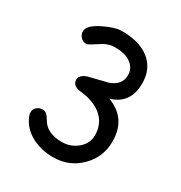

<svg xmlns="http://www.w3.org/2000/svg" viewBox="-178 -873 967 1025"><g transform="rotate(30 305.0 -361.0)"><path d="M295.4 22.5Q221.7 22.5 163.1 -8.3Q97.2 -43.9 74.2 -108.4Q71.3 -117.2 71.3 -125.5Q71.3 -145 86.2 -158Q101.1 -170.9 120.6 -170.9Q140.1 -170.9 154.3 -152.8L176.8 -119.1Q194.3 -95.2 224.1 -83.3Q253.9 -71.3 295.4 -71.3Q348.6 -71.3 388.7 -104.5Q431.2 -139.6 431.2 -190.4Q431.2 -264.2 377 -308.1Q329.1 -346.2 250 -354.5Q195.8 -359.9 195.8 -398.4Q195.8 -427.2 238.3 -442.4L355 -471.2Q388.7 -483.4 405.8 -504.2Q422.9 -524.9 423.3 -554.7Q424.3 -597.7 390.1 -624Q354.5 -651.4 290 -651.4Q256.8 -651.4 225.6 -635.3L170.4 -600.6Q154.3 -590.3 144.5 -590.3Q125 -590.3 111.1 -605.2Q97.2 -620.1 97.2 -639.2Q97.2 -677.7 171.9 -713.4Q236.8 -745.1 278.8 -745.1Q383.8 -745.1 445.3 -698.7Q511.2 -648.9 511.2 -556.6Q511.2 -441.9 418.5 -405.3Q410.2 -401.9 399.4 -398.4Q464.4 -374.5 496.6 -326.9Q528.8 -279.3 528.8 -208Q528.8 -111.8 460.9 -44.7Q393.1 22.5 295.4 22.5Z"/></g></svg>

Font: Righma Çiddhi
Style: Regular
Weight: 400
Designer: R.S. Wihananto
Foundry: R.S. Wihananto
Version: Version 2.0.1